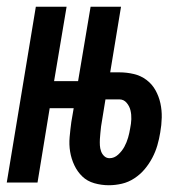

<svg xmlns="http://www.w3.org/2000/svg" viewBox="-33 -540 553 568"><path d="M289 8Q267 8 246 2Q225 -4 210.5 -18Q196 -32 187 -51Q178 -70 174.5 -91Q171 -112 173 -134.5Q175 -157 178 -179L185 -220H114L78 0H-13L73 -520H164L127 -300H198L235 -520H325L293 -326H320Q342 -326 363 -321Q384 -316 400.5 -303.5Q417 -291 427 -273Q437 -255 441.5 -234.5Q446 -214 445.5 -192Q445 -170 441 -148Q438 -129 432.5 -110Q427 -91 417.5 -73Q408 -55 395 -39.5Q382 -24 364.5 -12.5Q347 -1 327.5 3.5Q308 8 289 8ZM291 -72Q305 -72 316.5 -82.5Q328 -93 335 -106Q342 -119 346 -133Q350 -147 352 -160Q355 -174 355.5 -187.5Q356 -201 353 -213.5Q350 -226 341.5 -236Q333 -246 320 -246H279L266 -166Q265 -156 264 -147Q263 -138 262.5 -128.5Q262 -119 262.5 -110Q263 -101 266 -92.5Q269 -84 275.5 -78Q282 -72 291 -72Z"/></svg>

Font: Iosevka Curly Medium
Style: Italic
Weight: 500
Italic angle: -9°
Monospace: yes
Designer: Belleve Invis
Foundry: Belleve Invis
Version: Version 22.1.2; ttfautohint (v1.8.4)